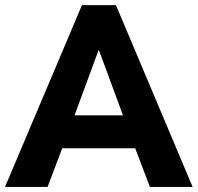

<svg xmlns="http://www.w3.org/2000/svg" viewBox="-32 -739 782 759"><path d="M156.2 0 213.9 -152.8H502.4L560.5 0H729.5L426.3 -718.8H292L-12.2 0ZM359.4 -540 454.1 -283.2H262.7L357.4 -540Z"/></svg>

Font: Winston ExtraBold
Style: Regular
Weight: 800
Designer: Vernon Adams, Kim Jin-seong, David Berlow, Cristiano Sobral
Foundry: The Winston Project Authors
Version: Version 3.004